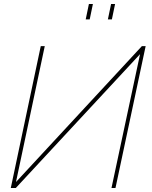

<svg xmlns="http://www.w3.org/2000/svg" viewBox="-20 -941 759 961"><path d="M34 0 184 -710H204L60 -30L690 -710H709L558 0H538L681 -670L59 0ZM409 -844 425 -921H445L429 -844ZM520 -844 536 -921H556L540 -844Z"/></svg>

Font: Raleway Thin
Style: Italic
Weight: 100
Italic angle: -12°
Designer: Matt McInerney, Pablo Impallari, Rodrigo Fuenzalida
Foundry: Matt McInerney, Pablo Impallari, Rodrigo Fuenzalida
Version: Version 4.026